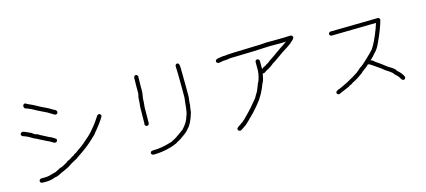

<svg xmlns="http://www.w3.org/2000/svg" viewBox="-60 -1168 4120 1858"><g transform="rotate(-15 2000.0 -239.5)"><path d="M225.6 -640.1Q248 -626.5 297.9 -605Q391.1 -554.2 395.5 -554.2Q435.1 -537.1 477.5 -509.3Q506.8 -499.5 506.8 -478Q501 -458.5 483.4 -458.5Q475.6 -458.5 415 -497.6L319.3 -544.4Q261.7 -579.1 213.9 -593.3Q202.1 -601.6 202.1 -618.7Q206.5 -640.1 225.6 -640.1ZM132.3 -380.9H134.3Q141.6 -380.9 212.4 -347.7Q242.7 -322.3 261.2 -322.3Q264.6 -318.4 362.8 -267.6Q395.5 -256.3 431.2 -228.5Q431.2 -227.1 433.1 -216.8Q427.7 -197.3 407.7 -197.3Q401.4 -197.3 360.8 -222.7Q356.4 -222.7 235.8 -285.2Q228 -285.2 175.3 -318.4Q146.5 -332 116.7 -341.8Q106.9 -351.1 106.9 -361.3Q112.3 -380.9 132.3 -380.9ZM888.2 -355.5Q903.8 -355.5 909.7 -334Q904.8 -311.5 819.8 -205.1Q817.4 -205.1 794.4 -173.8L737.8 -121.1Q685.1 -72.3 587.4 -7.8Q584.5 -7.8 571.8 3.9Q498 42.5 489.7 50.8Q472.7 65.9 388.2 101.6Q341.3 127 317.9 127Q276.9 144.5 230 144.5H192.9Q167.5 144.5 167.5 121.1Q172.9 101.6 192.9 101.6H230Q262.2 101.6 323.7 82Q336.9 82 388.2 52.7Q416.5 45.9 464.4 17.6Q467.3 8.8 511.2 -9.8Q517.6 -18.1 550.3 -33.2Q556.6 -43.5 577.6 -50.8Q577.6 -52.7 640.1 -95.7Q668 -115.7 700.7 -146.5Q758.8 -194.8 786.6 -232.4Q825.7 -275.4 872.6 -349.6Z M1748 -632.3Q1769.5 -632.3 1769.5 -581.5Q1771.5 -481.9 1771.5 -405.8V-290.5Q1763.7 -238.3 1763.7 -208.5Q1761.2 -208.5 1753.9 -142.1Q1721.7 -31.7 1681.6 4.4Q1666.5 29.8 1607.4 68.8Q1595.7 80.6 1546.9 106Q1546.4 110.8 1488.3 131.3Q1393.6 160.6 1304.7 160.6H1298.8Q1277.3 157.2 1277.3 139.2Q1277.3 123.5 1298.8 119.6H1306.6Q1394.5 119.6 1502 84.5Q1504.4 81.5 1544.9 61Q1578.1 39.6 1632.8 -1.5Q1689 -62.5 1701.2 -116.7Q1714.8 -132.3 1724.6 -245.6Q1724.6 -254.9 1730.5 -296.4V-397.9Q1730.5 -532.7 1726.6 -614.7Q1732.9 -632.3 1748 -632.3ZM1332 -628.4Q1341.8 -628.4 1351.6 -612.8Q1349.6 -553.2 1349.6 -524.9V-460.4Q1349.6 -444.3 1339.8 -388.2Q1339.8 -352.1 1334 -308.1Q1332 -189.5 1332 -142.1Q1325.7 -124.5 1310.5 -124.5Q1297.4 -124.5 1289.1 -140.1Q1289.1 -142.6 1291 -159.7Q1293 -296.9 1293 -317.9Q1298.3 -357.4 1300.8 -415.5Q1303.2 -415.5 1308.6 -450.7V-530.8Q1308.6 -560.1 1310.5 -610.8Q1316.9 -628.4 1332 -628.4Z M2878.9 -609.4Q2898.4 -603.5 2898.4 -585.9Q2898.4 -573.2 2863.3 -544.9Q2863.3 -540.5 2814.5 -507.8Q2776.9 -485.8 2695.3 -427.7Q2677.7 -412.6 2644.5 -394.5Q2606.4 -361.3 2560.5 -339.8Q2543 -324.2 2529.3 -324.2Q2525.4 -326.2 2523.4 -326.2Q2510.3 -256.8 2498 -238.3Q2491.2 -226.1 2478.5 -191.4Q2454.1 -135.3 2429.7 -101.6Q2429.7 -94.2 2378.9 -33.2Q2317.9 37.1 2314.5 37.1Q2298.8 56.2 2289.1 60.5Q2289.1 65.4 2236.3 113.3Q2182.1 154.3 2168 154.3H2166Q2146.5 148.4 2146.5 130.9Q2146.5 119.1 2187.5 95.7Q2191.4 88.4 2212.9 78.1Q2212.9 74.2 2236.3 56.6L2296.9 -5.9Q2301.3 -6.3 2390.6 -115.2Q2390.6 -118.2 2423.8 -171.9Q2451.2 -237.3 2451.2 -242.2Q2467.8 -265.6 2480.5 -328.1L2484.4 -363.3V-445.3Q2484.4 -470.7 2507.8 -470.7Q2527.3 -465.8 2527.3 -445.3V-369.1Q2549.3 -384.8 2570.3 -392.6Q2577.1 -400.9 2601.6 -412.1Q2606.4 -419.9 2664.1 -457Q2747.1 -516.6 2794.9 -546.9Q2812.5 -562.5 2818.4 -562.5V-564.5Q2789.1 -562.5 2775.4 -562.5H2650.4Q2530.3 -554.7 2255.9 -548.8Q2231.4 -543 2179.7 -541Q2172.9 -538.1 2136.7 -533.2Q2115.2 -539.1 2115.2 -554.7Q2115.2 -578.6 2168 -582Q2183.6 -585.9 2201.2 -585.9H2218.8Q2218.8 -591.8 2533.2 -599.6Q2572.3 -599.6 2632.8 -605.5H2703.1Q2808.1 -605.5 2878.9 -609.4Z M3736.8 -554.7Q3752.4 -554.7 3756.3 -533.2Q3734.4 -449.2 3676.3 -324.2Q3650.4 -264.2 3615.7 -232.4Q3601.1 -211.9 3563 -177.7Q3584 -172.4 3600.1 -154.3Q3638.7 -129.4 3691.9 -87.9Q3712.9 -69.8 3729 -62.5Q3778.8 -32.7 3783.7 -13.7Q3826.7 22 3844.2 62.5V66.4Q3840.8 87.9 3822.8 87.9Q3807.6 87.9 3791.5 54.7Q3779.8 36.6 3750.5 11.7Q3746.1 -3.9 3693.8 -37.1Q3688.5 -37.1 3648.9 -70.3Q3563.5 -131.3 3543.5 -142.6Q3531.2 -146.5 3527.8 -146.5Q3513.7 -129.4 3457.5 -89.8Q3457.5 -83.5 3406.7 -50.8Q3362.8 -22.5 3334.5 -9.8Q3330.6 -2.9 3305.2 5.9Q3303.2 11.2 3277.8 21.5Q3198.7 56.6 3186 60.5H3180.2Q3162.6 54.2 3162.6 39.1Q3162.6 22 3209.5 7.8L3283.7 -27.3L3350.1 -64.5Q3399.9 -95.7 3400.9 -95.7Q3437.5 -124.5 3447.8 -136.7Q3461.4 -136.7 3557.1 -230.5Q3560.1 -230.5 3602.1 -277.3Q3641.6 -333.5 3689.9 -460.9L3707.5 -513.7H3705.6Q3333.5 -505.9 3258.3 -505.9Q3240.7 -512.2 3240.7 -527.3Q3240.7 -539.6 3258.3 -546.9Z"/></g></svg>

Font: CEF Fonts CJK Mono
Style: Regular
Weight: 400
Designer: PartyBoss (派对大魔王)
Version: Release 2.25